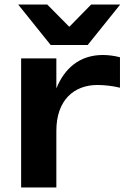

<svg xmlns="http://www.w3.org/2000/svg" viewBox="-20 -825 562 845"><path d="M508 -573C486 -579 458 -583 433 -583C330 -583 264 -524 228 -436V-568H73V0H228V-249C228 -385 306 -451 409 -451C438 -451 475 -447 508 -439ZM509 -805H381L285 -707L188 -805H60L203 -627H366Z"/></svg>

Font: Bounded Med
Style: Regular
Weight: 500
Designer: Vlad Churkin
Version: Version 3.0